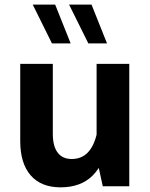

<svg xmlns="http://www.w3.org/2000/svg" viewBox="-20 -811 654 836"><path d="M542.9 -532.8H400.6V-123.5L427.5 0H542.9ZM68.1 -197.3Q68.1 -100 113.3 -47.7Q158.6 4.7 244.1 4.7Q331.4 4.7 383 -46.2Q434.6 -97.1 457.1 -204.8L401.3 -227.7Q388.9 -174.4 361.9 -146.6Q334.8 -118.7 292.2 -118.7Q251.9 -118.7 230.9 -146.7Q210 -174.6 210 -227.6V-532.8H68.1ZM287.7 -621.9 220.2 -791H122.5L206.3 -621.9ZM446 -621.9 378.5 -791H280.8L364.7 -621.9Z"/></svg>

Font: Estedad-FD VF
Style: Regular
Weight: 100
Designer: Amin Abedi
Version: Version 7.3